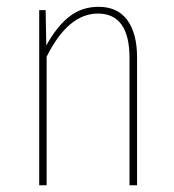

<svg xmlns="http://www.w3.org/2000/svg" viewBox="-20 -549 517 569"><path d="M272 -528.8Q328.6 -528.8 357.4 -489.3Q386.2 -449.7 386.2 -378.9V0H363.8V-377Q363.8 -508.8 270 -508.8Q182.1 -508.8 118.2 -380.9V0H96.2V-519H115.2L117.2 -414.1Q147.5 -469.7 184.8 -499.3Q222.2 -528.8 272 -528.8Z"/></svg>

Font: Fira Sans Compressed Thin
Style: Regular
Weight: 100
Width: 1
Designer: Carrois Corporate & Edenspiekermann AG
Foundry: Carrois Corporate GbR & Edenspiekermann AG
Version: Version 4.203;PS 004.203;hotconv 1.0.88;makeotf.lib2.5.64775